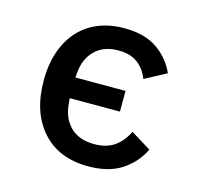

<svg xmlns="http://www.w3.org/2000/svg" viewBox="-84 -621 768 726"><g transform="rotate(15 300.0 -258.0)"><path d="M319.5 12Q203.5 12 138.5 -61.2Q73.5 -134.5 73.5 -258Q73.5 -340.5 102.8 -401.2Q132 -462 187 -495Q242 -528 318.5 -528Q397.5 -528 446.8 -494Q496 -460 520 -406L436 -361Q422 -398 393.2 -419.5Q364.5 -441 318.5 -441Q259.5 -441 225.8 -407Q192 -373 188 -318.5Q186.5 -309.5 186 -300H382.5V-219H186Q186.5 -206.5 188 -197.5Q192 -143 225.5 -109Q259 -75 320 -75Q369 -75 399.8 -97.5Q430.5 -120 448 -157.5L527 -109Q502 -56 451 -22Q400 12 319.5 12Z"/></g></svg>

Font: Lilex Medium
Style: Regular
Weight: 500
Designer: Mike Abbink, Paul van der Laan, Pieter van Rosmalen, Mikhael Khrustik
Foundry: Mikhael Khrustik
Version: Version 1.100